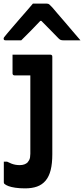

<svg xmlns="http://www.w3.org/2000/svg" viewBox="-22 -837 463 1057"><path d="M255 -536Q259 -536 261.5 -534.5Q264 -533 265 -531Q266 -529 266 -525Q266 -472 266 -421Q266 -370 266 -319Q266 -268 266 -215Q266 -162 266 -106Q266 -50 266 12Q266 63 257 99Q248 135 229 157.5Q210 180 182 190Q154 200 116 200Q86 200 62.5 196.5Q39 193 24.5 187.5Q10 182 2 175Q1 173 0 171.5Q-1 170 -1 167Q-1 140 -1 109.5Q-1 79 -1 53H17Q31 60 41.5 64Q52 68 63 70Q74 72 87 72Q101 72 112 68Q123 64 130 57Q135 51 138.5 44.5Q142 38 143.5 29Q145 20 145 9Q145 -58 145 -114.5Q145 -171 145 -221.5Q145 -272 145 -320.5Q145 -369 145 -422H138Q131 -422 121.5 -422Q112 -422 100.5 -422Q89 -422 78.5 -422Q68 -422 58 -422Q53 -422 50 -425Q47 -428 47 -433Q47 -459 47 -484.5Q47 -510 47 -536Q80 -536 109 -536Q138 -536 163.5 -536Q189 -536 212 -536Q235 -536 255 -536ZM159 -817Q178 -817 197.5 -817Q217 -817 236 -817Q244 -817 249 -813Q254 -809 267 -795Q274 -786 292 -765.5Q310 -745 333 -718Q356 -691 379 -664Q402 -637 421 -615Q398 -615 375 -615Q352 -615 329 -615Q318 -615 312.5 -617Q307 -619 300 -626Q288 -638 259.5 -667.5Q231 -697 185 -743L234 -722H175L222 -745Q178 -699 148.5 -668.5Q119 -638 95 -615H9Q5 -615 2.5 -616Q0 -617 -1 -619.5Q-2 -622 -2 -624Q-2 -629 1.5 -633Q5 -637 17 -652Q29 -666 48 -688.5Q67 -711 89 -736Q111 -761 130 -783Q149 -805 159 -817Z"/></svg>

Font: Recursive SemiBold
Style: Regular
Weight: 600
Version: Version 1.085